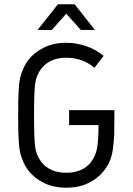

<svg xmlns="http://www.w3.org/2000/svg" viewBox="-20 -872 620 898"><path d="M251 -852.1H329.1L423.8 -731.9H357.9L290 -808.1L222.2 -731.9H155.8ZM290 -671.9Q337.4 -671.9 383.1 -656.2Q428.7 -640.6 464.8 -610.8L421.9 -555.2Q365.2 -602.1 290 -602.1Q213.9 -602.1 173.8 -551.8Q149.4 -520 144.3 -479.7Q139.2 -439.5 139.2 -333Q139.2 -226.1 144.3 -185.8Q149.4 -145.5 173.8 -113.8Q213.4 -64 290 -64Q366.2 -64 405.8 -113.8Q427.2 -142.6 433.8 -178.2Q440.4 -213.9 440.9 -287.1H303.2V-356.9H515.1V-333Q515.1 -273.4 514.2 -245.1Q513.2 -216.8 508.8 -180.9Q504.4 -145 494.4 -121.1Q484.4 -97.2 466.8 -74.2Q438.5 -37.6 393.8 -15.9Q349.1 5.9 290 5.9Q231 5.9 186 -16.1Q141.1 -38.1 112.8 -74.2Q98.6 -92.8 89.4 -114.3Q80.1 -135.7 75.2 -154.1Q70.3 -172.4 68.1 -205.6Q65.9 -238.8 65.4 -261.2Q64.9 -283.7 64.9 -333Q64.9 -382.3 65.4 -404.8Q65.9 -427.2 68.1 -460.4Q70.3 -493.7 75.2 -512Q80.1 -530.3 89.4 -551.8Q98.6 -573.2 112.8 -591.8Q141.1 -627.9 186 -649.9Q231 -671.9 290 -671.9Z"/></svg>

Font: Gidolinya
Style: Regular
Weight: 400
Version: Version 1.0.3